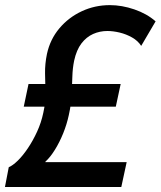

<svg xmlns="http://www.w3.org/2000/svg" viewBox="-34 -748 643 768"><path d="M-14.2 0 1 -79.1Q17.1 -85.9 37.4 -105.7Q57.6 -125.5 77.6 -155.3Q97.7 -185.1 114.3 -221.2Q130.9 -257.3 139.2 -296.9Q148.9 -339.8 147.9 -378.2Q147 -416.5 146.2 -454.3Q145.5 -492.2 153.8 -532.2Q166.5 -590.8 203.6 -634.8Q240.7 -678.7 293.2 -703.1Q345.7 -727.5 405.3 -727.5Q453.6 -727.5 503.4 -710.4Q553.2 -693.4 588.4 -662.6L530.8 -564.5Q517.6 -585 494.4 -598.1Q471.2 -611.3 444.8 -617.7Q418.5 -624 395.5 -624Q365.2 -624 338.4 -612.1Q311.5 -600.1 291.7 -574.2Q272 -548.3 262.7 -505.9Q256.3 -475.1 255.4 -441.4Q254.4 -407.7 252.7 -369.6Q251 -331.5 241.2 -287.6Q233.4 -251 218.8 -214.8Q204.1 -178.7 185.8 -149.2Q167.5 -119.6 147.9 -101.6L147 -99.6H472.7L451.2 0ZM61 -321.3 80.1 -412.1H448.7L429.2 -321.3Z"/></svg>

Font: Reddit Sans SemiBold
Style: Italic
Weight: 600
Italic angle: -11.25°
Designer: Stephen Hutchings
Version: Version 1.013